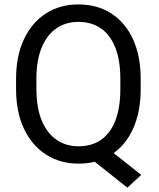

<svg xmlns="http://www.w3.org/2000/svg" viewBox="-20 -741 728 881"><path d="M447.3 -81.5 627.9 61.5 564.5 120.1 386.7 -21ZM625.5 -377.9V-333Q625.5 -226.6 590.3 -149.7Q555.2 -72.8 491.2 -31.5Q427.2 9.8 340.3 9.8Q256.3 9.8 191.7 -31.5Q127 -72.8 90.3 -149.7Q53.7 -226.6 53.7 -333V-377.9Q53.7 -484.4 90.1 -561.3Q126.5 -638.2 190.9 -679.4Q255.4 -720.7 339.4 -720.7Q426.3 -720.7 490.5 -679.4Q554.7 -638.2 590.1 -561.3Q625.5 -484.4 625.5 -377.9ZM532.2 -333V-378.9Q532.2 -463.4 509.5 -521.7Q486.8 -580.1 443.6 -610.4Q400.4 -640.6 339.4 -640.6Q281.2 -640.6 238 -610.4Q194.8 -580.1 170.9 -521.7Q147 -463.4 147 -378.9V-333Q147 -247.6 171.1 -189Q195.3 -130.4 238.8 -100.1Q282.2 -69.8 340.3 -69.8Q401.9 -69.8 444.6 -100.1Q487.3 -130.4 509.8 -189Q532.2 -247.6 532.2 -333Z"/></svg>

Font: Vazirmatn
Style: Regular
Weight: 400
Designer: Saber Rastikerdar
Foundry: Saber Rastikerdar
Version: Version 33.003;September 2, 2022;FontCreator 14.0.0.2862 64-